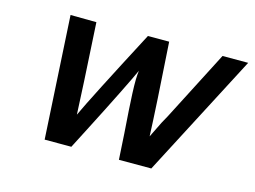

<svg xmlns="http://www.w3.org/2000/svg" viewBox="-72 -593 950 716"><g transform="rotate(15 403.0 -234.5)"><path d="M120 -472 220 -471Q236 -199 239 -119Q272 -191 419 -471H501Q518 -216 522 -111L552 -172Q567 -199 568 -201L707 -471H806L559 3H434Q432 -39 428 -97Q424 -155 422 -184Q420 -213 418.5 -247.5Q417 -282 417.5 -302.5Q418 -323 420 -337Q409 -312 372.5 -238.5Q336 -165 294.5 -84.5Q253 -4 250 2H147Z"/></g></svg>

Font: Coval
Style: Medium Italic
Weight: 500
Foundry: Context Ltd
Version: Version 001.000